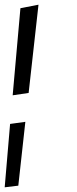

<svg xmlns="http://www.w3.org/2000/svg" viewBox="-41 -628 326 818"><path d="M81 -232 123 -608 46 -593 13 -222ZM37 163 67 -109 2 -100 -21 170Z"/></svg>

Font: Gamestation Warped
Style: Italic
Weight: 400
Designer: Jonas Hecksher
Foundry: Jonas Hecksher, Playtypeª, e-types AS
Version: Version 1.003